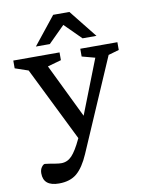

<svg xmlns="http://www.w3.org/2000/svg" viewBox="-102 -804 851 1108"><g transform="rotate(-10 323.5 -250.0)"><path d="M153 232.5Q61.5 232.5 61.5 157.5Q61.5 135.5 72 121.2Q82.5 107 91 107Q97.5 107 115 110Q132.5 113 152.5 116.2Q172.5 119.5 186 119.5Q222 119.5 248.2 91.8Q274.5 64 305 -1L307.5 -6L93 -440L15.5 -466.5V-512H286.5V-466.5L206.5 -444L360 -128L484.5 -446L408 -466.5V-512H625.5V-466.5L563 -448.5L329.5 91.5Q297.5 165.5 258 199Q218.5 232.5 153 232.5ZM158 -569 288 -732H383L513 -569H431.5L335.5 -664.5L239.5 -569Z"/></g></svg>

Font: Newsreader Caption
Style: Regular
Weight: 400
Designer: Hugues Gentile
Foundry: Production Type
Version: Version 1.001